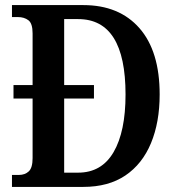

<svg xmlns="http://www.w3.org/2000/svg" viewBox="-20 -734 695 754"><path d="M27 0V-47H54Q78 -47 93 -61Q108 -75 108 -113V-347H33V-400H108V-603Q108 -642 91.5 -654.5Q75 -667 50 -667H27V-714H307Q448 -714 527.5 -623.5Q607 -533 607 -363Q607 -254 573 -172Q539 -90 472.5 -45Q406 0 307 0ZM287 -56Q379 -56 426 -136.5Q473 -217 473 -363Q473 -659 287 -659H232V-400H349V-347H232V-56Z"/></svg>

Font: Noto Serif Myanmar Cond SemBd
Style: Regular
Weight: 600
Width: 3
Designer: Ben Mitchell and the Monotype Design Team
Foundry: Monotype Imaging Inc.
Version: Version 2.106; ttfautohint (v1.8.4.7-5d5b)